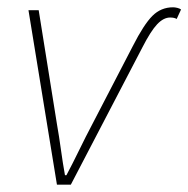

<svg xmlns="http://www.w3.org/2000/svg" viewBox="-20 -506 516 526"><path d="M136 0 58 -478H86L136 -166Q142 -132 147 -95.5Q152 -59 158 -26H162Q179 -58 197 -95Q215 -132 233 -166L344 -380Q374 -439 397.5 -462.5Q421 -486 454 -486Q459 -486 465.5 -484.5Q472 -483 476 -480L464 -454Q461 -456 456.5 -457Q452 -458 446 -458Q428 -458 410.5 -439.5Q393 -421 370 -376L174 0Z"/></svg>

Font: Source Sans Variable
Style: Italic
Weight: 200
Italic angle: -11°
Designer: Paul D. Hunt
Foundry: Adobe Systems Incorporated
Version: Version 3.006;hotconv 1.0.111;makeotfexe 2.5.65597